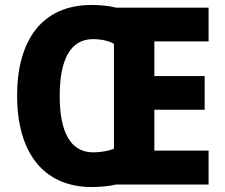

<svg xmlns="http://www.w3.org/2000/svg" viewBox="-20 -745 909 775"><path d="M350 -725C146 -725 49 -578 49 -359C49 -140 147 10 351 10C383 10 424 6 448 0H822V-137H603V-302H806V-438H603V-578H822V-714H449C424 -721 383 -725 350 -725ZM355 -587C389 -587 420 -580 440 -568V-145C420 -136 388 -130 355 -130C263 -131 221 -214 221 -358C221 -502 263 -587 355 -587Z"/></svg>

Font: Noto Sans Lao SemiCondensed ExtraBold
Style: Regular
Weight: 800
Width: 4
Designer: Monotype Design Team
Foundry: Monotype Imaging Inc.
Version: Version 2.003